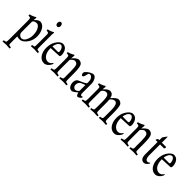

<svg xmlns="http://www.w3.org/2000/svg" viewBox="141 -1641 2840 2840"><g transform="rotate(45 1560.5 -221.5)"><path d="M110.8 -421.9Q119.1 -418.5 119.6 -405.8L114.3 -367.7Q114.7 -365.2 115.2 -364.7L117.2 -366.7Q165 -417 199.7 -418.5Q260.3 -417 294.4 -354Q323.7 -300.8 324.2 -230Q324.2 -157.7 287.6 -97.2Q234.4 -14.6 168 -13.2H166Q137.2 -13.7 115.7 -21Q113.8 -15.1 114.3 -9.8V79.6Q114.3 136.7 117.7 146.5Q121.1 156.2 152.8 159.2H159.7Q165 166.5 163.6 175.5Q162.1 184.6 159.7 186Q96.2 181.2 90.8 181.2H87.9Q79.6 183.1 14.6 186Q10.7 180.7 12.7 170.9L14.6 159.2Q36.1 158.7 46.1 153.6Q56.2 148.4 57.1 146.5Q60.5 133.3 60.5 106.4L61.5 79.6V-294.9Q61.5 -333.5 55.4 -345.2Q49.3 -356.9 12.7 -357.4Q10.7 -362.3 11.7 -369.4Q12.7 -376.5 12.7 -380.4Q71.3 -394 110.8 -421.9ZM231.4 -334Q207.5 -365.2 177.2 -364.3Q177.2 -364.3 176.3 -363.8Q146 -363.8 130.6 -350.1Q115.2 -336.4 114.3 -330.6V-111.3Q115.2 -73.2 146 -53.2Q164.1 -44.4 176.3 -43.9Q218.8 -45.4 243.4 -93.8Q268.1 -142.1 268.1 -196.8Q268.1 -286.6 231.4 -334Z M393.6 -588.4Q395 -624.5 426.3 -628.9Q446.3 -627.4 455.1 -607.4Q460 -599.6 460.4 -581.5Q460.4 -579.6 460 -577.6Q459.5 -557.6 448.2 -548.8Q437 -540 426.3 -541.5Q405.8 -543 398.4 -560.5Q392.6 -570.8 393.6 -583.5ZM456.5 -391.6 457.5 -377.9V-166.5Q457.5 -115.2 460.4 -100.6Q465.8 -89.8 494.1 -87.9H502.9Q506.3 -83 504.4 -76.2Q502.4 -66.9 502.9 -61L478.5 -62L451.2 -63.5L440.4 -64.5H437Q435.5 -64.5 431.6 -65.4Q423.3 -63.5 361.3 -61Q356.4 -67.9 358.9 -75Q361.3 -82 361.3 -87.9Q392.6 -88.4 403.3 -100.6Q406.7 -111.8 406.2 -138.7V-329.1Q406.2 -364.7 403.3 -374.5Q396.5 -388.2 360.4 -390.6Q354.5 -399.4 360.4 -413.6Q414.6 -423.8 455.1 -450.7Q460.4 -448.7 460.4 -436Q456.5 -410.6 456.5 -391.6Z M588.4 -284.7H700.2Q715.8 -286.6 715.6 -306.4Q715.3 -326.2 704.6 -353Q687 -387.2 660.6 -391.1Q644.5 -390.1 629.2 -377.7Q613.8 -365.2 608.4 -353L595.2 -321.8Q589.4 -307.6 588.4 -296.4Q587.4 -285.2 588.4 -284.7ZM625.5 -109.9Q656.2 -75.2 699.2 -74.7Q740.2 -76.2 771 -123.5Q776.9 -120.1 777.3 -111.3Q777.3 -105 772.9 -94.7Q755.4 -59.1 729 -38.6Q701.7 -19 672.9 -18.6Q610.4 -19.5 573.5 -72.8Q536.6 -126 536.1 -207Q536.6 -287.6 571.3 -345.7Q619.6 -422.9 671.9 -423.3Q732.4 -421.9 759.3 -361.8Q773.9 -325.7 774.9 -296.9Q773.9 -259.3 757.8 -256.8Q666 -251.5 585 -248.5V-242.2Q585.9 -153.8 625.5 -109.9Z M1040.5 -97.7 1039.1 -130.9V-222.2Q1039.1 -313.5 1024.9 -341.6Q1010.7 -369.6 973.1 -370.1Q953.1 -369.1 931.4 -348.9Q909.7 -328.6 907.2 -321.3V-130.9Q907.2 -77.1 911.4 -65.4Q915.5 -53.7 946.3 -48.3H954.1Q961.4 -37.6 954.1 -22.9Q897 -27.8 882.3 -27.3L808.1 -22.9Q804.2 -28.3 805.7 -36.6L808.1 -48.3Q828.6 -48.3 839.8 -54.2Q851.1 -60.1 852.5 -64.5Q856.9 -80.6 856.9 -113.8V-294.4Q856.9 -335.9 852.5 -347.7Q845.2 -362.3 806.6 -362.8Q805.7 -366.2 805.7 -375.2Q805.7 -384.3 806.6 -385.7Q863.8 -399.4 904.3 -427.2Q909.2 -425.3 909.7 -420.9Q910.2 -416.5 912.6 -411.1Q908.2 -378.4 908.4 -367.4Q908.7 -356.4 909.7 -355Q911.1 -356.4 920.7 -369.6Q930.2 -382.8 957 -403.3Q983.9 -423.8 1004.4 -423.8Q1052.7 -422.9 1074.2 -384.8Q1093.3 -343.8 1093.8 -230.5V-130.9Q1093.8 -73.7 1096.9 -63.7Q1100.1 -53.7 1131.3 -48.3H1141.1Q1145 -42.5 1142.3 -34.9Q1139.6 -27.3 1141.1 -23.4V-22.9Q1128.4 -24.9 1115.7 -24.9Q1115.7 -24.9 1086.9 -26.4L1075.2 -27.3Q1070.8 -27.3 1066.9 -27.3L993.2 -22.9Q987.8 -30.3 990.5 -37.8Q993.2 -45.4 993.2 -48.3Q1012.2 -48.8 1023.4 -54.7Q1034.7 -60.5 1037.6 -64.5Q1040.5 -74.2 1040.5 -97.7Z M1229 -130.9Q1229.5 -97.7 1246.1 -82.5Q1262.2 -67.4 1278.8 -66.9Q1278.8 -66.9 1279.3 -67.4Q1296.9 -67.4 1321.8 -86.9Q1335.4 -100.6 1335.4 -104.5V-225.6Q1279.3 -204.1 1271.5 -200.2Q1231 -179.2 1229 -130.9ZM1188 -347.2Q1213.9 -380.4 1250.5 -401.9Q1286.6 -422.9 1313 -422.9Q1314 -422.4 1314.9 -422.4Q1342.3 -421.4 1364.5 -384Q1386.7 -346.7 1386.7 -296.9V-109.9Q1387.7 -68.8 1408.7 -67.9Q1420.9 -68.8 1430.7 -77.1Q1432.6 -75.2 1432.4 -66.7Q1432.1 -58.1 1430.7 -52.7Q1418.9 -39.1 1401.4 -28.8Q1383.8 -18.6 1379.4 -18.6Q1360.4 -20.5 1350.6 -41.7Q1340.8 -63 1339.4 -77.1Q1330.6 -64.5 1299.6 -41.7Q1268.6 -19 1252 -18.6Q1213.9 -19.5 1193.8 -51.3Q1174.3 -83 1174.3 -120.6Q1174.3 -159.7 1193.8 -183.1Q1200.7 -191.9 1205.8 -194.6Q1210.9 -197.3 1229 -205.1Q1286.6 -229 1309.6 -242.9Q1332.5 -256.8 1334.5 -261.2Q1335.4 -265.6 1335.4 -274.9V-299.8Q1335 -336.4 1317.1 -360.8Q1299.3 -385.3 1274.9 -385.3Q1250.5 -385.3 1244.6 -356.4Q1241.2 -347.7 1238.8 -332Q1231.9 -290 1207 -286.6Q1193.4 -288.6 1186 -309.1Q1183.1 -317.4 1183.1 -326.7Q1183.1 -336.9 1188 -347.2Z M1714.8 -27.3 1640.6 -22.9Q1636.2 -29.3 1638.4 -36.4Q1640.6 -43.5 1640.6 -48.3Q1658.7 -48.8 1670.9 -54.4Q1683.1 -60.1 1684.1 -64.5Q1688.5 -78.6 1688 -130.9V-223.1Q1687.5 -315.4 1671.4 -345.7Q1656.2 -369.6 1627.9 -369.6Q1627.9 -369.6 1627.4 -369.1Q1598.6 -369.1 1574.2 -343.8Q1561.5 -328.6 1559.6 -321.3V-130.9Q1559.6 -77.1 1563.5 -65.4Q1567.4 -53.7 1598.6 -48.3H1605.5Q1612.8 -37.6 1605.5 -22.9Q1548.3 -27.8 1534.2 -27.3L1460.4 -22.9Q1456.5 -28.3 1458 -36.6L1460.4 -48.3Q1481 -48.3 1491.9 -54.2Q1502.9 -60.1 1504.4 -64.5Q1508.8 -80.6 1508.8 -113.8V-294.4Q1508.8 -335.9 1504.4 -347.7Q1497.1 -362.3 1459.5 -362.8Q1458.5 -366.2 1458.3 -375.2Q1458 -384.3 1459.5 -385.7Q1516.6 -399.4 1556.2 -427.2Q1561 -425.3 1561.8 -420.9Q1562.5 -416.5 1564.9 -411.1Q1560.5 -379.4 1560.5 -368.2Q1560.5 -362.3 1561.5 -360.8Q1563.5 -362.8 1578.6 -378.9Q1619.6 -421.4 1655.8 -423.8Q1718.3 -423.8 1731.9 -349.6Q1732.4 -348.1 1732.4 -347.7Q1795.4 -421.4 1833 -423.8Q1881.3 -422.9 1902.8 -384.8Q1920.4 -347.7 1921.4 -230.5V-130.9Q1921.4 -79.1 1924.8 -64.5Q1928.7 -53.7 1960.9 -48.3H1967.8Q1972.2 -42 1970.7 -33.4Q1969.2 -24.9 1967.8 -22.9Q1911.1 -27.8 1895.5 -27.3L1821.3 -22.9Q1817.4 -28.3 1819.3 -36.6L1821.3 -48.3Q1840.8 -48.8 1852.3 -55.2Q1863.8 -61.5 1865.7 -64.5Q1869.1 -77.6 1868.7 -107.4V-226.1Q1868.7 -304.2 1853 -339.4Q1837.4 -370.6 1808.6 -369.6Q1808.6 -369.6 1808.1 -369.1Q1778.8 -369.1 1748 -336.9Q1736.8 -322.3 1736.8 -320.3L1737.8 -313.5L1740.2 -296.9Q1741.2 -286.6 1741.2 -242.2V-130.9Q1741.2 -73.7 1743.9 -63.7Q1746.6 -53.7 1779.8 -48.3H1787.6Q1792 -42 1789.8 -34.2Q1787.6 -26.4 1787.6 -22.9Q1731.4 -27.3 1714.8 -27.3Z M2055.2 -284.7H2167Q2182.6 -286.6 2182.4 -306.4Q2182.1 -326.2 2171.4 -353Q2153.8 -387.2 2127.4 -391.1Q2111.3 -390.1 2095.9 -377.7Q2080.6 -365.2 2075.2 -353L2062 -321.8Q2056.2 -307.6 2055.2 -296.4Q2054.2 -285.2 2055.2 -284.7ZM2092.3 -109.9Q2123 -75.2 2166 -74.7Q2207 -76.2 2237.8 -123.5Q2243.7 -120.1 2244.1 -111.3Q2244.1 -105 2239.7 -94.7Q2222.2 -59.1 2195.8 -38.6Q2168.5 -19 2139.6 -18.6Q2077.1 -19.5 2040.3 -72.8Q2003.4 -126 2002.9 -207Q2003.4 -287.6 2038.1 -345.7Q2086.4 -422.9 2138.7 -423.3Q2199.2 -421.9 2226.1 -361.8Q2240.7 -325.7 2241.7 -296.9Q2240.7 -259.3 2224.6 -256.8Q2132.8 -251.5 2051.8 -248.5V-242.2Q2052.7 -153.8 2092.3 -109.9Z M2507.3 -97.7 2505.9 -130.9V-222.2Q2505.9 -313.5 2491.7 -341.6Q2477.5 -369.6 2439.9 -370.1Q2419.9 -369.1 2398.2 -348.9Q2376.5 -328.6 2374 -321.3V-130.9Q2374 -77.1 2378.2 -65.4Q2382.3 -53.7 2413.1 -48.3H2420.9Q2428.2 -37.6 2420.9 -22.9Q2363.8 -27.8 2349.1 -27.3L2274.9 -22.9Q2271 -28.3 2272.5 -36.6L2274.9 -48.3Q2295.4 -48.3 2306.6 -54.2Q2317.9 -60.1 2319.3 -64.5Q2323.7 -80.6 2323.7 -113.8V-294.4Q2323.7 -335.9 2319.3 -347.7Q2312 -362.3 2273.4 -362.8Q2272.5 -366.2 2272.5 -375.2Q2272.5 -384.3 2273.4 -385.7Q2330.6 -399.4 2371.1 -427.2Q2376 -425.3 2376.5 -420.9Q2377 -416.5 2379.4 -411.1Q2375 -378.4 2375.2 -367.4Q2375.5 -356.4 2376.5 -355Q2377.9 -356.4 2387.5 -369.6Q2397 -382.8 2423.8 -403.3Q2450.7 -423.8 2471.2 -423.8Q2519.5 -422.9 2541 -384.8Q2560.1 -343.8 2560.5 -230.5V-130.9Q2560.5 -73.7 2563.7 -63.7Q2566.9 -53.7 2598.1 -48.3H2607.9Q2611.8 -42.5 2609.1 -34.9Q2606.4 -27.3 2607.9 -23.4V-22.9Q2595.2 -24.9 2582.5 -24.9Q2582.5 -24.9 2553.7 -26.4L2542 -27.3Q2537.6 -27.3 2533.7 -27.3L2460 -22.9Q2454.6 -30.3 2457.3 -37.8Q2460 -45.4 2460 -48.3Q2479 -48.8 2490.2 -54.7Q2501.5 -60.5 2504.4 -64.5Q2507.3 -74.2 2507.3 -97.7Z M2757.8 -21.5Q2688.5 -23.4 2686 -119.6V-384.8H2646.5Q2641.1 -390.1 2643.3 -392.8Q2645.5 -395.5 2645.5 -397Q2647 -398.4 2648.4 -402.8Q2649.4 -405.8 2651.4 -408.7L2657.7 -417Q2659.2 -418.9 2660.6 -421.9H2686V-478.5Q2697.8 -500.5 2707.3 -511.5Q2716.8 -522.5 2718.3 -524.9Q2719.7 -527.3 2720.7 -529.1Q2721.7 -530.8 2723.1 -532.2Q2724.6 -533.7 2725.6 -535.2Q2726.6 -536.6 2728.5 -540.5Q2728.5 -540.5 2731.4 -542.5Q2737.3 -545.4 2737.8 -539.6V-421.9H2826.7Q2831.1 -418 2830.8 -407.7Q2830.6 -397.5 2821.3 -384.8H2737.8V-146.5Q2742.2 -73.7 2784.7 -71.3Q2806.6 -71.3 2828.6 -91.3Q2834 -85 2828.6 -74.7V-73.7L2827.6 -71.3Q2794.9 -22.5 2757.8 -21.5Z M2914.6 -284.7H3026.4Q3042 -286.6 3041.7 -306.4Q3041.5 -326.2 3030.8 -353Q3013.2 -387.2 2986.8 -391.1Q2970.7 -390.1 2955.3 -377.7Q2939.9 -365.2 2934.6 -353L2921.4 -321.8Q2915.5 -307.6 2914.6 -296.4Q2913.6 -285.2 2914.6 -284.7ZM2951.7 -109.9Q2982.4 -75.2 3025.4 -74.7Q3066.4 -76.2 3097.2 -123.5Q3103 -120.1 3103.5 -111.3Q3103.5 -105 3099.1 -94.7Q3081.5 -59.1 3055.2 -38.6Q3027.8 -19 2999 -18.6Q2936.5 -19.5 2899.7 -72.8Q2862.8 -126 2862.3 -207Q2862.8 -287.6 2897.5 -345.7Q2945.8 -422.9 2998 -423.3Q3058.6 -421.9 3085.4 -361.8Q3100.1 -325.7 3101.1 -296.9Q3100.1 -259.3 3084 -256.8Q2992.2 -251.5 2911.1 -248.5V-242.2Q2912.1 -153.8 2951.7 -109.9Z"/></g></svg>

Font: AMoshref-Thulth
Style: Regular
Weight: 400
Designer: Ali Moshref
Foundry: Ali Moshref
Version: Version 0.1